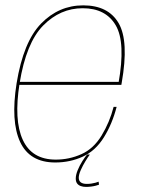

<svg xmlns="http://www.w3.org/2000/svg" viewBox="-20 -618 548 735"><path d="M191.5 4 193.5 -7Q102 -7 67.2 -82.8Q32.5 -158.5 55 -299Q80 -454 145.2 -520.2Q210.5 -586.5 296.5 -586.5Q385 -586.5 423.2 -520.8Q461.5 -455 433.5 -299L439.5 -304.5H51L49 -293H444.5Q445.5 -298 446 -301.5Q474 -461 434.2 -529.2Q394.5 -597.5 298.5 -597.5Q205.5 -597.5 137.5 -528Q69.5 -458.5 43.5 -299Q20.5 -153.5 57 -74.8Q93.5 4 191.5 4ZM193.5 -7 191.5 4Q248.5 4 297.2 -18.5Q346 -41 378 -92.8Q410 -144.5 426.5 -209H415Q399.5 -149.5 368.8 -99Q338 -48.5 291.5 -27.8Q245 -7 193.5 -7ZM309.5 97.5Q319 97.5 328.8 96.2Q338.5 95 346.8 92.8Q355 90.5 359 89L357.5 77.5Q353 79.5 345.5 81.5Q338 83.5 329.5 84.8Q321 86 312.5 86Q297 86 289.2 80Q281.5 74 281.5 62.5Q281.5 50.5 289.2 33Q297 15.5 307.2 -1.2Q317.5 -18 324 -26.5H313.5Q306 -18 295.5 -1.5Q285 15 277.5 33.2Q270 51.5 270 65.5Q270 77 275 84Q280 91 289 94.2Q298 97.5 309.5 97.5Z"/></svg>

Font: Anybody UltraCondensed Thin Thin
Style: Italic
Weight: 250
Italic angle: -10°
Version: Version 1.111